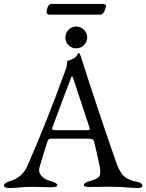

<svg xmlns="http://www.w3.org/2000/svg" viewBox="-22 -944 739 969"><path d="M237 -924H500Q506 -924 510.5 -919.5Q515 -915 513 -910Q512 -909 510.5 -904Q509 -899 508.5 -897.5Q508 -896 506.5 -891.5Q505 -887 504 -885.5Q503 -884 501 -880.5Q499 -877 497 -876Q495 -875 493 -873Q491 -871 488 -870.5Q485 -870 482 -870H227Q221 -870 217 -873.5Q213 -877 213 -882Q213 -894 219 -909Q225 -924 237 -924ZM324 -794Q340 -810 362.5 -810Q385 -810 401.5 -794Q418 -778 418 -755Q418 -732 401.5 -716Q385 -700 362.5 -700Q340 -700 324 -716Q308 -732 308 -755Q308 -778 324 -794ZM178 -102Q170 -76 187 -56.5Q204 -37 234 -30Q267 -21 267 -10Q267 1 238 1Q233 1 194.5 0Q156 -1 132 -1Q111 -1 76.5 2Q42 5 27 5Q-2 5 -2 -8Q-2 -20 31 -31Q91 -49 117 -108Q213 -328 304 -578Q305 -581 307 -586.5Q309 -592 311 -597.5Q313 -603 314 -608Q315 -612 315.5 -619Q316 -626 316.5 -631Q317 -636 318 -636Q345 -645 354 -651Q360 -655 364 -661.5Q368 -668 370.5 -672Q373 -676 375 -676Q380 -676 385 -662Q459 -429 563 -128Q582 -73 605 -53.5Q628 -34 664 -28Q697 -22 697 -5Q697 5 668 5Q657 5 619.5 2Q582 -1 559 -1Q529 -2 482 -1Q435 0 430 0Q401 0 401 -11Q401 -22 434 -31Q472 -41 480 -56Q488 -71 481 -105Q464 -186 452 -233Q449 -244 424 -244H233Q221 -244 216 -226Q211 -208 203 -184Q195 -160 189.5 -140.5Q184 -121 178 -102ZM333 -542Q322 -513 290 -428.5Q258 -344 243 -302Q239 -292 243.5 -289.5Q248 -287 262 -287H417Q428 -287 430 -289.5Q432 -292 429 -302Q382 -443 350 -541Q346 -554 343.5 -557Q341 -560 339 -557Q337 -554 333 -542Z"/></svg>

Font: EB Garamond
Style: SC
Weight: 400
Version: Version 000.010